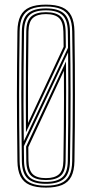

<svg xmlns="http://www.w3.org/2000/svg" viewBox="-20 -826 407 851"><path d="M183.5 5.5Q139 5.5 111.4 -6.5Q83.8 -18.5 70.8 -44.4Q57.8 -70.2 57.2 -112Q56.2 -195.8 55.6 -266.5Q55 -337.2 55 -403.1Q55 -469 55.6 -537.9Q56.2 -606.8 57.2 -687.2Q57.8 -729.5 70.8 -755.5Q83.8 -781.5 111.4 -793.5Q139 -805.5 183.5 -805.5Q227.8 -805.5 255.4 -793.6Q283 -781.8 296.1 -755.8Q309.2 -729.8 310 -687.2Q311.2 -610.2 311.8 -541.8Q312.2 -473.2 312.2 -406.2Q312.2 -339.2 311.8 -267.4Q311.2 -195.5 310 -112Q309.2 -69.5 296 -43.6Q282.8 -17.8 255.1 -6.1Q227.5 5.5 183.5 5.5ZM183.5 -36.5Q222 -36.5 241.2 -53.4Q260.5 -70.2 261 -113.5Q262 -182.2 262.8 -249.9Q263.5 -317.5 263.6 -383.2Q263.8 -449 263.2 -512.2L105.5 -174Q105.5 -166.5 105.6 -158Q105.8 -149.5 105.8 -141.1Q105.8 -132.8 105.9 -125.5Q106 -118.2 106.2 -113.2Q107 -72 125 -54.2Q143 -36.5 183.5 -36.5ZM183.5 -28Q138 -28 117.6 -47.5Q97.2 -67 96.5 -112.2Q96.5 -122 96.4 -131.4Q96.2 -140.8 96.1 -151.6Q96 -162.5 95.8 -176.5L272.5 -553.5Q273 -492.2 273.1 -423Q273.2 -353.8 272.6 -276.1Q272 -198.5 270.8 -112.2Q270 -64.5 248.1 -46.2Q226.2 -28 183.5 -28ZM183.5 -19.8Q232.2 -19.8 256 -40.1Q279.8 -60.5 280.5 -112.2Q281.8 -204.2 282.4 -282.5Q283 -360.8 282.9 -436Q282.8 -511.2 281.8 -593.8L85.8 -178.2Q85.8 -169.8 85.9 -161.1Q86 -152.5 86.1 -144.1Q86.2 -135.8 86.4 -127.6Q86.5 -119.5 86.5 -112.2Q87.5 -62.8 110 -41.2Q132.5 -19.8 183.5 -19.8ZM183.5 -3Q223.8 -3 249.4 -13.8Q275 -24.5 287.2 -48.5Q299.5 -72.5 300 -112Q301.2 -193.2 301.9 -263.6Q302.5 -334 302.5 -400.5Q302.5 -467 302 -536.9Q301.5 -606.8 300 -687Q299.5 -726.8 287.4 -751Q275.2 -775.2 249.8 -786.1Q224.2 -797 183.5 -797Q142.5 -797 117 -785.9Q91.5 -774.8 79.5 -750.6Q67.5 -726.5 67 -687Q66 -611.5 65.4 -544.8Q64.8 -478 64.8 -411.9Q64.8 -345.8 65.2 -272.8Q65.8 -199.8 67 -112Q67.8 -53 95.5 -28Q123.2 -3 183.5 -3ZM183.5 -11.2Q127.5 -11.2 102.6 -34.8Q77.8 -58.2 76.8 -112Q75.8 -195.8 75.1 -266.5Q74.5 -337.2 74.5 -403.1Q74.5 -469 75.1 -537.9Q75.8 -606.8 76.8 -687Q77.8 -741.5 102.5 -765.1Q127.2 -788.8 183.5 -788.8Q239 -788.8 264.2 -765.4Q289.5 -742 290.2 -687Q291.5 -610.8 292.1 -542.4Q292.8 -474 292.8 -406.8Q292.8 -339.5 292.2 -267.5Q291.8 -195.5 290.2 -112.2Q289.5 -57.2 264 -34.2Q238.5 -11.2 183.5 -11.2ZM85.5 -199.8 281.5 -614.2Q281.5 -626 281.2 -641.5Q281 -657 280.8 -670Q280.5 -683 280.5 -687Q279.8 -737.5 256.8 -758.9Q233.8 -780.2 183.5 -780.2Q132.5 -780.2 110 -758.6Q87.5 -737 86.5 -687Q85.2 -595.2 84.6 -518Q84 -440.8 84.2 -364.8Q84.5 -288.8 85.5 -199.8ZM95 -239.5Q94.5 -310.8 94.4 -382.8Q94.2 -454.8 94.8 -530.4Q95.2 -606 96.5 -687Q97 -734 118.4 -753Q139.8 -772 183.5 -772Q228.8 -772 249.4 -752.5Q270 -733 270.8 -686.8Q271.2 -669.5 271.4 -651.6Q271.5 -633.8 271.8 -616.8ZM104.2 -280.8 262 -618.5Q261.8 -634.8 261.6 -653.2Q261.5 -671.8 261 -685.8Q260.2 -728 242 -745.8Q223.8 -763.5 183.5 -763.5Q145.2 -763.5 126 -746.5Q106.8 -729.5 106.2 -686Q104.8 -579 104.1 -480.6Q103.5 -382.2 104.2 -280.8Z"/></svg>

Font: Big Shoulders Inline Text ExtraLight
Style: Regular
Weight: 250
Version: Version 2.002